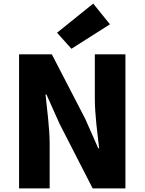

<svg xmlns="http://www.w3.org/2000/svg" viewBox="-20 -1047 804 1067"><path d="M86 0H256V-247C256 -337 241 -439 233 -522H238L311 -359L495 0H677V-745H507V-498C507 -409 522 -302 531 -223H526L453 -388L268 -745H86ZM377 -776 591 -912 498 -1027 297 -865Z"/></svg>

Font: Noto Sans TC Black
Style: Regular
Weight: 900
Designer: Ryoko NISHIZUKA 西塚涼子 (kana, bopomofo & ideographs); Paul D. Hunt (Latin, Greek & Cyrillic); Sandoll Communications 산돌커뮤니
Foundry: Adobe
Version: Version 2.004;hotconv 1.0.118;makeotfexe 2.5.65603